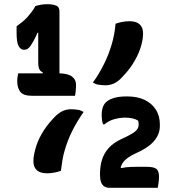

<svg xmlns="http://www.w3.org/2000/svg" viewBox="-20 -813 840 914"><path d="M422 -420Q439 -443 452 -465.5Q465 -488 476.5 -511Q488 -534 496.5 -556.5Q505 -579 512 -602.5Q519 -626 523.5 -650.5Q528 -675 530 -700Q538 -703 545.5 -705Q553 -707 561 -708.5Q569 -710 577.5 -711Q586 -712 595 -712Q629 -712 645 -697Q661 -682 661 -654Q661 -637 657.5 -618.5Q654 -600 647.5 -581Q641 -562 631.5 -543Q622 -524 610 -505.5Q598 -487 583.5 -470Q569 -453 553 -437Q536 -421 518.5 -414Q501 -407 481 -407Q471 -407 463 -408Q455 -409 447.5 -410Q440 -411 434 -414Q428 -417 422 -420ZM378 -280Q362 -257 348.5 -234.5Q335 -212 323.5 -189Q312 -166 303.5 -143.5Q295 -121 288 -97.5Q281 -74 277 -49.5Q273 -25 270 0Q262 3 254.5 5Q247 7 239 8.5Q231 10 222.5 11Q214 12 205 12Q171 12 155 -3Q139 -18 139 -46Q139 -63 143 -81.5Q147 -100 153 -119Q159 -138 168.5 -157Q178 -176 190 -194.5Q202 -213 217 -230.5Q232 -248 247 -263Q265 -279 282 -286Q299 -293 320 -293Q329 -293 337 -292Q345 -291 352.5 -290Q360 -289 366 -286Q372 -283 378 -280ZM731 81Q727 81 710.5 81Q694 81 671 81Q648 81 621.5 81Q595 81 570.5 81Q546 81 527.5 81Q509 81 500 81Q487 81 476.5 74.5Q466 68 461 54Q456 40 456 19V16Q456 -22 465.5 -52.5Q475 -83 497 -108Q519 -133 558 -151Q593 -167 610.5 -178Q628 -189 634 -199Q640 -209 640 -220Q640 -226 639.5 -230.5Q639 -235 637 -239Q628 -245 612.5 -249Q597 -253 576 -253Q550 -253 523.5 -245.5Q497 -238 477 -221H471Q469 -225 467.5 -230.5Q466 -236 465.5 -242.5Q465 -249 464.5 -255Q464 -261 464 -267Q464 -283 468 -297.5Q472 -312 481 -323Q495 -338 520 -346Q545 -354 585 -354Q634 -354 668.5 -337.5Q703 -321 722 -291Q741 -261 741 -221V-213Q741 -186 728 -162.5Q715 -139 690.5 -120Q666 -101 630 -85Q600 -71 582.5 -57Q565 -43 557.5 -25Q550 -7 546 23L547 -21L568 -6H534Q557 -14 578 -16.5Q599 -19 633 -19H677Q712 -19 724.5 -9Q737 1 737 28Q737 34 736.5 40.5Q736 47 735 54.5Q734 62 733 69Q732 76 731 81ZM67 -464H257Q301 -464 321.5 -449.5Q342 -435 342 -408Q342 -403 341.5 -396Q341 -389 340.5 -381.5Q340 -374 339 -368Q338 -362 337 -357H132Q92 -357 77 -375.5Q62 -394 62 -427Q62 -433 62.5 -437.5Q63 -442 63.5 -446.5Q64 -451 65 -455Q66 -459 67 -464ZM263 -443H179L184 -468Q176 -472 171.5 -477Q167 -482 164.5 -491.5Q162 -501 162 -515Q162 -522 162 -537.5Q162 -553 162 -573Q162 -593 162 -613.5Q162 -634 162 -651Q162 -668 162 -678L177 -657H144L163 -671Q159 -658 153 -644.5Q147 -631 140 -618.5Q133 -606 125 -594Q119 -586 112 -581Q105 -576 93 -576Q79 -576 69 -593Q59 -610 59 -656V-688Q73 -698 85.5 -708Q98 -718 109 -730Q120 -743 130.5 -756Q141 -769 148 -784Q154 -786 160.5 -787.5Q167 -789 174.5 -790.5Q182 -792 190.5 -792.5Q199 -793 206 -793Q231 -793 247 -786.5Q263 -780 263 -760Q263 -749 263 -726.5Q263 -704 263 -673.5Q263 -643 263 -610.5Q263 -578 263 -545.5Q263 -513 263 -486.5Q263 -460 263 -443Z"/></svg>

Font: Recursive Casual
Style: Bold
Weight: 700
Version: Version 1.085